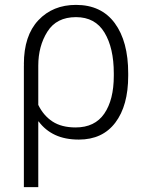

<svg xmlns="http://www.w3.org/2000/svg" viewBox="-20 -558 597 781"><path d="M501.5 -249.5Q501.5 -128.4 449.2 -59.3Q397 9.8 300.8 9.8Q245.1 9.8 204.6 -9Q164.1 -27.8 137.2 -64L135.7 -63.5V203.1H77.1V-292.5H77.6L77.1 -296.9Q77.1 -413.1 136 -475.6Q194.8 -538.1 289.1 -538.1Q392.1 -538.1 446.8 -463.9Q501.5 -389.6 501.5 -259.8ZM442.9 -259.8Q442.9 -362.8 405 -425.5Q367.2 -488.3 289.1 -488.3Q210 -488.3 172.9 -429.4Q135.7 -370.6 135.7 -291V-131.3Q156.7 -87.9 193.6 -63.7Q230.5 -39.6 287.6 -39.6Q365.7 -39.6 404.3 -95.9Q442.9 -152.3 442.9 -249.5Z"/></svg>

Font: Roboto Web
Style: Light
Weight: 300
Designer: Google
Version: Version 1.200310; 2013